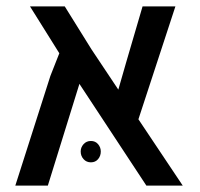

<svg xmlns="http://www.w3.org/2000/svg" viewBox="-20 -582 626 602"><path d="M28 0ZM439 0 229 -319 130 0H28L138 -344L166 -415L74 -562H183L267 -427L351 -301L376 -388L427 -562H530L414 -208L553 0ZM296 -107Q296 -93 287.5 -83Q279 -73 265 -73Q251 -73 242 -83Q233 -93 233 -107Q233 -120 242 -130Q251 -140 265 -140Q279 -140 287.5 -130Q296 -120 296 -107Z"/></svg>

Font: Assistant SemiBold
Style: Regular
Weight: 600
Designer: Hebrew By Ben Nathan, Latin by Paul Hunt
Version: Version 2.001; ttfautohint (v1.6)